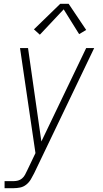

<svg xmlns="http://www.w3.org/2000/svg" viewBox="-20 -772 540 1007"><path d="M4 215V178H51Q63 178 74.5 175Q86 172 95.5 164Q105 156 111 145Q117 134 122 123V122H123Q123 122 123 121.5Q123 121 123 121L166 31Q146 -106 125.5 -244Q105 -382 85 -520H127L197 -30L432 -520H474L159 137Q151 153 141.5 169Q132 185 117.5 196.5Q103 208 85.5 211.5Q68 215 51 215ZM189 -590 158 -618 296 -752H340L432 -615L395 -593L314 -723Z"/></svg>

Font: Iosevka SS04 Extralight
Style: Italic
Weight: 200
Italic angle: -9°
Monospace: yes
Designer: Belleve Invis
Foundry: Belleve Invis
Version: Version 19.0.0; ttfautohint (v1.8.4)